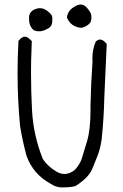

<svg xmlns="http://www.w3.org/2000/svg" viewBox="-20 -822 540 843"><path d="M69.3 -651.4Q64.9 -647 61 -642.1Q57.1 -567.9 57.1 -501Q57.1 -385.7 67.9 -270.5Q78.6 -203.1 96.7 -137.2Q126 -56.6 202.6 -15.1Q226.1 1 252.4 1Q257.8 1 263.2 0.5H263.7Q288.6 0.5 311 -4.9Q369.6 -42 385.3 -81.1Q402.3 -123 408.7 -139.2Q420.4 -168.9 426.3 -210Q436 -302.2 438 -393.6V-394Q442.9 -491.7 446.8 -589.4L448.7 -628.9Q443.8 -634.3 439.5 -638.7Q429.2 -648.4 419.4 -648.4Q410.6 -648.4 400.4 -639.6Q385.7 -605.5 385.7 -565.9Q385.7 -559.6 386.2 -552.7Q379.4 -456.5 377.4 -360.4Q377.4 -349.6 377.4 -339.8Q377.4 -253.4 362.3 -202.1Q345.7 -146 338.4 -124Q330.6 -100.1 308.6 -76.2Q286.1 -58.1 263.2 -58.1Q246.1 -58.1 229 -67.9Q191.4 -89.4 168.5 -123Q126.5 -226.6 120.6 -337.9Q116.2 -420.4 116.2 -502Q116.2 -528.8 116.7 -555.7V-556.2Q118.7 -599.1 119.6 -641.6Q117.2 -644 110.4 -650.4Q99.6 -661.1 89.6 -661.1Q79.6 -661.1 69.3 -651.4ZM147.5 -684.6Q149.4 -684.6 154.1 -684.6Q158.7 -684.6 167 -686.5Q175.3 -688.5 184.6 -693.8Q193.4 -697.8 196 -700.2Q198.7 -702.6 200.2 -703.6Q209.5 -713.4 209.5 -729Q209.5 -731.4 209.5 -734.4Q210 -738.3 210 -742.2Q210 -746.1 208.3 -751.5Q206.5 -756.8 200.7 -762.7Q197.8 -765.1 195.1 -767.8Q192.4 -770.5 188.7 -773.4Q185.1 -776.4 181.6 -778.3Q168.9 -786.1 155.3 -786.1Q141.6 -786.1 126 -777.8Q107.4 -766.1 107.4 -746.1Q107.4 -742.7 107.9 -737.8Q107.9 -735.8 107.9 -734.9Q107.9 -707 128.4 -689Q138.2 -685.5 147.5 -684.6ZM381.3 -748Q381.3 -763.7 370.1 -777.3Q353.5 -802.2 334 -802.2Q320.8 -802.2 304.2 -791Q277.3 -774.9 273.9 -745.1Q290 -704.6 336.4 -699.7Q359.9 -704.1 376 -721.7Q381.3 -731.9 381.3 -745.1V-745.6Q381.3 -746.6 381.3 -748Z"/></svg>

Font: NaikaiFont
Style: Light
Weight: 300
Version: Version 1.89